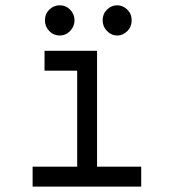

<svg xmlns="http://www.w3.org/2000/svg" viewBox="-20 -687 640 707"><path d="M144 -500H337.4V-73.2H500V0H100.1V-73.2H264.2V-426.8H144ZM200.2 -556.2Q177.7 -556.2 161.6 -572.5Q145.5 -588.9 145.5 -612.3Q145.5 -636.2 161.9 -651.9Q178.2 -667.5 199.7 -667.5Q222.7 -667.5 238.5 -651.1Q254.4 -634.8 254.4 -612.3Q254.4 -589.8 238.3 -573Q222.2 -556.2 200.2 -556.2ZM411.6 -556.2Q390.1 -556.2 374 -572.8Q357.9 -589.4 357.9 -612.3Q357.9 -635.7 374 -651.6Q390.1 -667.5 411.6 -667.5Q432.1 -667.5 448.5 -651.9Q464.8 -636.2 464.8 -612.3Q464.8 -588.4 448.7 -572.3Q432.6 -556.2 411.6 -556.2Z"/></svg>

Font: Anka/Coder
Style: Regular
Weight: 400
Monospace: yes
Version: Version 001.100